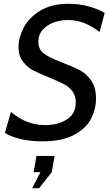

<svg xmlns="http://www.w3.org/2000/svg" viewBox="-20 -734 578 1016"><path d="M6 -31 38 -142Q119 -72 219 -72Q288 -72 334.5 -102.5Q381 -133 381 -192Q381 -227 364 -250Q347 -273 320.5 -287.5Q294 -302 247 -321Q188 -345 157.5 -360.5Q127 -376 102.5 -406.5Q78 -437 78 -485Q78 -535 105.5 -588Q133 -641 193 -677.5Q253 -714 344 -714Q401 -714 450 -700Q499 -686 534 -666L507 -565Q464 -597 424.5 -612.5Q385 -628 337 -628Q301 -628 265.5 -615.5Q230 -603 206.5 -577Q183 -551 183 -513Q183 -474 210 -452.5Q237 -431 297 -408Q366 -381 400.5 -363.5Q435 -346 461.5 -309.5Q488 -273 488 -213Q488 -155 460.5 -103.5Q433 -52 369.5 -19Q306 14 204 14Q139 14 86.5 1Q34 -12 6 -31ZM150 262 194 177H158L173 91H269L254 177L187 262Z"/></svg>

Font: Cabin
Style: Italic
Weight: 400
Italic angle: -7°
Designer: Pablo Impallari
Foundry: Pablo Impallari. http://www.impallari.com Igino Marini. http://www.ikern.com
Version: Version 2.200